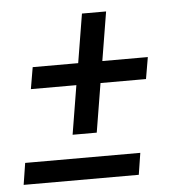

<svg xmlns="http://www.w3.org/2000/svg" viewBox="-44 -575 588 618"><g transform="rotate(-5 250.0 -266.5)"><path d="M179 -147 205 -305H58L70 -375H217L243 -533H321L295 -375H442L430 -305H283L257 -147ZM8 0 19 -70H391L380 0Z"/></g></svg>

Font: Iosevka Term Oblique
Style: Regular
Weight: 400
Italic angle: -9°
Monospace: yes
Designer: Belleve Invis
Foundry: Belleve Invis
Version: Version 31.4.0